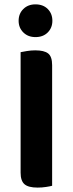

<svg xmlns="http://www.w3.org/2000/svg" viewBox="-20 -844 330 871"><path d="M73.5 -415.1H216.5V-1.3Q207.6 1.3 189 4.1Q170.4 7 150.5 7Q108.7 7 91.1 -8.3Q73.5 -23.6 73.5 -60.4ZM216.5 -239.9H73.5V-607.3Q83.1 -609.3 102.2 -612.5Q121.3 -615.6 139.9 -615.6Q180.4 -615.6 198.4 -601.5Q216.5 -587.4 216.5 -548.3ZM217.6 -749.8Q217.6 -717.9 196.6 -696.8Q175.5 -675.7 140.9 -675.7Q107.3 -675.7 85.9 -696.8Q64.5 -717.9 64.5 -749.8Q64.5 -782 85.8 -803.1Q107.2 -824.2 140.7 -824.2Q175.8 -824.2 196.7 -803.1Q217.6 -782 217.6 -749.8Z"/></svg>

Font: Baloo Tamma 2
Style: Regular
Weight: 400
Designer: Divya Kowshik, Shuchita Grover and Ek Type
Foundry: Ek Type
Version: Version 1.700